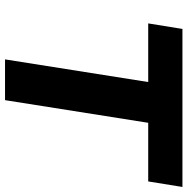

<svg xmlns="http://www.w3.org/2000/svg" viewBox="-11 -734 745 763"><g transform="rotate(90 361.5 -352.5)"><path d="M216 0 306 -569H73L95 -705H723L701 -569H468L378 0Z"/></g></svg>

Font: Nunito Sans 8pt ExtraBold
Style: Italic
Weight: 800
Italic angle: -9°
Version: Version 3.101;gftools[0.9.27]